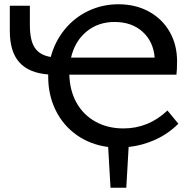

<svg xmlns="http://www.w3.org/2000/svg" viewBox="-20 -685 909 900"><path d="M583 4 572 195H498L487 4Q403 -7 339 -52.5Q275 -98 240.5 -169Q206 -240 206 -324V-336Q115 -343 70.5 -393Q26 -443 26 -540V-658H120V-568Q120 -495 143.5 -460.5Q167 -426 218 -418Q237 -490 283 -546.5Q329 -603 394.5 -634Q460 -665 535 -665Q616 -665 678.5 -630.5Q741 -596 775.5 -535.5Q810 -475 810 -398Q810 -356 807 -335H305Q307 -260 339 -203Q371 -146 428 -114.5Q485 -83 559 -83Q676 -83 765 -167L816 -105Q769 -58 708.5 -30.5Q648 -3 583 4ZM313 -415H705Q699 -490 648.5 -536Q598 -582 517 -582Q440 -582 385.5 -537Q331 -492 313 -415Z"/></svg>

Font: Ysabeau SC Semibold
Style: Regular
Weight: 600
Designer: Christian Thalmann (Catharsis Fonts)
Version: Version 0.003